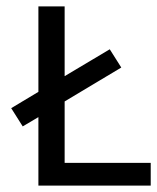

<svg xmlns="http://www.w3.org/2000/svg" viewBox="-20 -580 491 600"><path d="M182 -560V-342L323 -426L359 -369L182 -263V-71H451V0H100V-214L51 -185L15 -242L100 -293V-560Z"/></svg>

Font: Carrois Gothic SC
Style: Regular
Weight: 400
Designer: Ralph du Carrois
Foundry: Ralph du Carrois
Version: Version 1.001